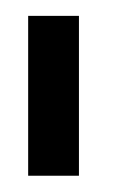

<svg xmlns="http://www.w3.org/2000/svg" viewBox="-20 -695 143 242"><path d="M79.5 -675V-473.5H15.5V-675Z"/></svg>

Font: Anybody Narrow Medium
Style: Regular
Weight: 500
Width: 3
Designer: Tyler Finck
Foundry: Etcetera Type Company
Version: Version 1.000; ttfautohint (v1.8)